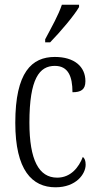

<svg xmlns="http://www.w3.org/2000/svg" viewBox="-20 -786 414 816"><path d="M172 -619V-606H193C237 -651 296 -721 316 -756V-766H243C228 -721 201 -674 172 -619ZM216 10C304 10 344 -47 344 -86C344 -103 340 -113 332 -119C315 -75 281 -31 223 -31C145 -31 105 -106 105 -265C105 -453 148 -506 213 -506C270 -506 288 -461 288 -394C324 -394 343 -405 343 -441C343 -503 296 -544 213 -544C115 -544 45 -479 45 -264C45 -63 116 10 216 10Z"/></svg>

Font: Noto Serif Georgian ExtraCondensed Light
Style: Regular
Weight: 300
Width: 2
Designer: Monotype Design Team, Akaki Razmadze
Foundry: Google LLC
Version: Version 2.003